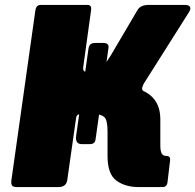

<svg xmlns="http://www.w3.org/2000/svg" viewBox="-20 -762 795 782"><path d="M50 0Q34 0 29.5 -6Q25 -12 26 -25L124 -719Q127 -742 146 -742H336Q354 -742 351 -721L319 -489Q316 -469 334 -469H376L470 -412Q550 -408 591.5 -374.5Q633 -341 633 -276V-170Q633 -147 638.5 -137Q644 -127 657 -127Q674 -127 673 -111L662 -18Q659 0 641 0H546Q490 0 454 -26.5Q418 -53 418 -126V-227Q418 -274 404.5 -285.5Q391 -297 365 -297H308Q292 -297 290 -282L254 -29Q250 0 217 0ZM339 -373 355 -469Q381 -469 397.5 -488.5Q414 -508 431 -536L540 -721Q552 -742 586 -742H733Q750 -742 754 -733.5Q758 -725 750 -713L566 -422Q561 -413 559 -404Q557 -395 566 -390ZM313 -175Q286 -175 290 -208L340 -561Q342 -576 348.5 -581.5Q355 -587 368 -587H401Q424 -587 422 -568L369 -193Q366 -175 346 -175Z"/></svg>

Font: Libre Franklin Black
Style: Italic
Weight: 900
Italic angle: -8°
Designer: Pablo Impallari, Rodrigo Fuenzalida, Nhung Nguyen
Foundry: Impallari Type
Version: Version 3.000